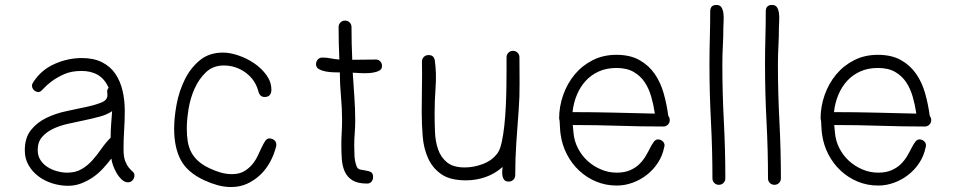

<svg xmlns="http://www.w3.org/2000/svg" viewBox="-20 -738 3854 774"><path d="M522 -31Q522 -20 514.5 -11.5Q507 -3 496 -3Q483 -3 471 -14Q459 -25 450 -40.5Q441 -56 435.5 -72Q430 -88 429 -99Q413 -78 394.5 -58Q376 -38 354 -23Q332 -8 307 1.5Q282 11 254 11Q223 11 192 1.5Q161 -8 136 -26.5Q111 -45 95.5 -71.5Q80 -98 80 -132Q80 -183 105 -214Q130 -245 167.5 -263Q205 -281 248 -290Q291 -299 328 -307Q365 -315 389.5 -325Q414 -335 413 -356Q413 -360 412.5 -363Q412 -366 412 -369Q412 -378 418 -384Q402 -420 374.5 -436Q347 -452 309 -452Q267 -452 237.5 -438.5Q208 -425 187.5 -409.5Q167 -394 155 -380.5Q143 -367 136 -367Q125 -367 117 -374.5Q109 -382 109 -393Q109 -400 115 -408Q146 -456 199.5 -480Q253 -504 310 -504Q358 -504 391.5 -487Q425 -470 445 -440.5Q465 -411 474 -372.5Q483 -334 483 -291Q483 -253 480.5 -214.5Q478 -176 478 -137Q478 -105 485 -88Q492 -71 500 -61.5Q508 -52 515 -46Q522 -40 522 -31ZM432 -290Q412 -276 382.5 -268Q353 -260 319.5 -253Q286 -246 252.5 -238.5Q219 -231 192.5 -218Q166 -205 149 -185Q132 -165 132 -133Q132 -110 143 -93Q154 -76 171 -65Q188 -54 209.5 -48Q231 -42 251 -42Q285 -42 309.5 -56.5Q334 -71 353 -92.5Q372 -114 389 -138.5Q406 -163 426 -183Q426 -210 428 -236.5Q430 -263 432 -290Z M1094 -155Q1094 -153 1093.5 -151Q1093 -149 1093 -147Q1085 -115 1069 -85.5Q1053 -56 1029.5 -33.5Q1006 -11 976.5 2.5Q947 16 912 16Q884 16 857 8.5Q830 1 804 -11Q735 -43 708.5 -93.5Q682 -144 682 -219Q682 -264 692 -317.5Q702 -371 725 -417.5Q748 -464 785.5 -495Q823 -526 879 -526Q907 -526 941 -514.5Q975 -503 1004.5 -483Q1034 -463 1054 -435.5Q1074 -408 1074 -376Q1074 -363 1067.5 -355Q1061 -347 1047 -347Q1028 -347 1022 -368Q1010 -416 970.5 -445Q931 -474 882 -474Q839 -474 810.5 -447Q782 -420 764.5 -381Q747 -342 740 -298Q733 -254 733 -221Q733 -191 737 -167Q741 -143 751.5 -123.5Q762 -104 780 -88Q798 -72 826 -59Q847 -49 869.5 -42.5Q892 -36 915 -36Q943 -36 962 -46.5Q981 -57 995 -73Q1009 -89 1018 -108Q1027 -127 1034.5 -143Q1042 -159 1049 -169.5Q1056 -180 1066 -180Q1077 -180 1085.5 -173Q1094 -166 1094 -155Z M1520 -472Q1520 -457 1504.5 -451Q1489 -445 1469 -443.5Q1449 -442 1429.5 -443.5Q1410 -445 1402 -445Q1405 -397 1408.5 -348Q1412 -299 1412 -251Q1412 -226 1410 -201.5Q1408 -177 1408 -151Q1408 -131 1409 -110Q1410 -89 1417 -69Q1421 -57 1432 -54.5Q1443 -52 1454.5 -50.5Q1466 -49 1475 -44.5Q1484 -40 1484 -24Q1484 -13 1477.5 -5.5Q1471 2 1460 2Q1422 2 1401 -11Q1380 -24 1370 -46Q1360 -68 1358 -96Q1356 -124 1356 -154Q1356 -179 1357.5 -203.5Q1359 -228 1359 -254Q1359 -302 1354.5 -350Q1350 -398 1350 -446Q1341 -446 1324.5 -446.5Q1308 -447 1292.5 -450Q1277 -453 1265.5 -459.5Q1254 -466 1254 -479Q1254 -490 1261 -498Q1268 -506 1280 -506Q1297 -506 1314 -502.5Q1331 -499 1348 -498Q1345 -564 1345 -629Q1345 -640 1352.5 -647.5Q1360 -655 1371 -655Q1382 -655 1389.5 -647.5Q1397 -640 1397 -629Q1397 -563 1400 -497Q1423 -497 1447 -497.5Q1471 -498 1495 -498Q1506 -498 1513 -490.5Q1520 -483 1520 -472Z M2074 -507Q2074 -453 2074.5 -401.5Q2075 -350 2071 -296Q2066 -230 2061.5 -164Q2057 -98 2057 -32Q2057 -21 2049.5 -13.5Q2042 -6 2031 -6Q2019 -6 2013.5 -12Q2008 -18 2006 -27Q2004 -36 2004.5 -46.5Q2005 -57 2006 -65Q1976 -38 1938 -24.5Q1900 -11 1858 -11Q1795 -11 1759.5 -35.5Q1724 -60 1706 -99.5Q1688 -139 1684 -188Q1680 -237 1680 -287Q1680 -338 1681 -388Q1682 -438 1681 -489Q1681 -501 1688.5 -508.5Q1696 -516 1708 -516Q1730 -516 1733 -493Q1740 -442 1736 -387Q1732 -332 1732 -280Q1732 -245 1733.5 -206.5Q1735 -168 1746 -136Q1757 -104 1782 -83.5Q1807 -63 1854 -63Q1890 -63 1927 -77Q1964 -91 1986 -121Q1996 -135 2002.5 -164.5Q2009 -194 2013 -231Q2017 -268 2019 -309.5Q2021 -351 2021.5 -389Q2022 -427 2022 -458V-507Q2022 -518 2029.5 -525.5Q2037 -533 2048 -533Q2059 -533 2066.5 -525.5Q2074 -518 2074 -507Z M2680 -254Q2680 -243 2672.5 -235.5Q2665 -228 2654 -228Q2563 -228 2472.5 -231Q2382 -234 2289 -234L2292 -202Q2295 -169 2310 -140Q2325 -111 2348.5 -89.5Q2372 -68 2402.5 -55Q2433 -42 2466 -42Q2498 -42 2520.5 -52Q2543 -62 2558 -77Q2573 -92 2583 -109Q2593 -126 2600.5 -141Q2608 -156 2615.5 -166Q2623 -176 2632 -176Q2643 -176 2651 -169Q2659 -162 2659 -151Q2659 -150 2657 -142Q2650 -109 2632 -81.5Q2614 -54 2588 -33.5Q2562 -13 2530.5 -1.5Q2499 10 2466 10Q2422 10 2383.5 -6Q2345 -22 2315 -50Q2285 -78 2265.5 -115.5Q2246 -153 2240 -196Q2238 -210 2237.5 -223Q2237 -236 2236 -250Q2234 -258 2234 -260Q2234 -309 2250.5 -355.5Q2267 -402 2297 -438Q2327 -474 2369.5 -495.5Q2412 -517 2465 -517Q2520 -517 2557.5 -496Q2595 -475 2619 -440.5Q2643 -406 2655.5 -361.5Q2668 -317 2674 -271Q2680 -263 2680 -254ZM2620 -280Q2615 -314 2605.5 -347.5Q2596 -381 2579 -406.5Q2562 -432 2534.5 -448Q2507 -464 2465 -464Q2425 -464 2394 -450Q2363 -436 2341 -412Q2319 -388 2305.5 -355.5Q2292 -323 2288 -286Q2373 -286 2454.5 -284Q2536 -282 2620 -280Z M2904 -19Q2904 -8 2896.5 -0.5Q2889 7 2878 7Q2867 7 2859.5 -0.5Q2852 -8 2852 -19Q2852 -134 2846 -248.5Q2840 -363 2840 -478Q2840 -532 2841.5 -585Q2843 -638 2843 -692Q2843 -718 2868 -718Q2883 -718 2889 -707.5Q2895 -697 2896.5 -682Q2898 -667 2897 -651.5Q2896 -636 2896 -626Q2896 -589 2894 -552.5Q2892 -516 2892 -479Q2892 -364 2898 -249Q2904 -134 2904 -19Z M3128 -19Q3128 -8 3120.5 -0.5Q3113 7 3102 7Q3091 7 3083.5 -0.5Q3076 -8 3076 -19Q3076 -134 3070 -248.5Q3064 -363 3064 -478Q3064 -532 3065.5 -585Q3067 -638 3067 -692Q3067 -718 3092 -718Q3107 -718 3113 -707.5Q3119 -697 3120.5 -682Q3122 -667 3121 -651.5Q3120 -636 3120 -626Q3120 -589 3118 -552.5Q3116 -516 3116 -479Q3116 -364 3122 -249Q3128 -134 3128 -19Z M3734 -254Q3734 -243 3726.5 -235.5Q3719 -228 3708 -228Q3617 -228 3526.5 -231Q3436 -234 3343 -234L3346 -202Q3349 -169 3364 -140Q3379 -111 3402.5 -89.5Q3426 -68 3456.5 -55Q3487 -42 3520 -42Q3552 -42 3574.5 -52Q3597 -62 3612 -77Q3627 -92 3637 -109Q3647 -126 3654.5 -141Q3662 -156 3669.5 -166Q3677 -176 3686 -176Q3697 -176 3705 -169Q3713 -162 3713 -151Q3713 -150 3711 -142Q3704 -109 3686 -81.5Q3668 -54 3642 -33.5Q3616 -13 3584.5 -1.5Q3553 10 3520 10Q3476 10 3437.5 -6Q3399 -22 3369 -50Q3339 -78 3319.5 -115.5Q3300 -153 3294 -196Q3292 -210 3291.5 -223Q3291 -236 3290 -250Q3288 -258 3288 -260Q3288 -309 3304.5 -355.5Q3321 -402 3351 -438Q3381 -474 3423.5 -495.5Q3466 -517 3519 -517Q3574 -517 3611.5 -496Q3649 -475 3673 -440.5Q3697 -406 3709.5 -361.5Q3722 -317 3728 -271Q3734 -263 3734 -254ZM3674 -280Q3669 -314 3659.5 -347.5Q3650 -381 3633 -406.5Q3616 -432 3588.5 -448Q3561 -464 3519 -464Q3479 -464 3448 -450Q3417 -436 3395 -412Q3373 -388 3359.5 -355.5Q3346 -323 3342 -286Q3427 -286 3508.5 -284Q3590 -282 3674 -280Z"/></svg>

Font: Wynona
Style: Regular
Weight: 400
Italic angle: -12°
Designer: Kanati
Foundry: Kanati and Michael Everson
Version: Version 2.000